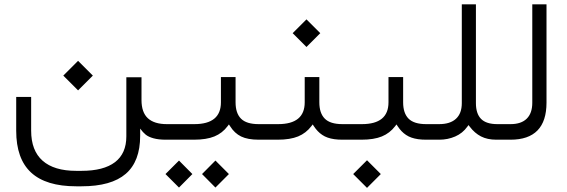

<svg xmlns="http://www.w3.org/2000/svg" viewBox="-20 -657 2667 903"><path d="M778.3 0H760.3Q725.6 0 701.9 -6.6Q678.2 -13.2 665.3 -23.7Q652.3 -34.2 639.2 -52.2V-29.8V-18.1Q639.2 102.1 571.3 160.6Q503.4 219.2 363.3 219.2H338.4Q196.3 219.2 126.2 154.5Q56.2 89.8 56.2 -42V-201.2H126.5V-42.5Q126.5 51.3 180.4 98.9Q234.4 146.5 338.4 146.5H363.3Q467.3 146.5 520.8 105.7Q574.2 64.9 574.2 -15.6V-293.5H645.5V-186.5Q645.5 -128.4 675.5 -100.8Q705.6 -73.2 764.6 -73.2H778.3Q784.2 -73.2 787.6 -64.2Q791 -55.2 791 -40V-34.7Q791 -19 787.6 -9.5Q784.2 0 778.3 0ZM277.7 -301.4 347.2 -370.9 416.7 -301.4 347.2 -231.9Z M930.2 161.6 993.2 98.1 1056.6 161.6 993.2 225.1ZM758.3 161.6 821.8 98.1 884.8 161.6 821.8 225.1ZM1206.1 0H1196.8Q1145 0 1114 -15.1Q1083 -30.3 1062.5 -63L1056.6 -71.8L1050.3 -63.5Q1025.9 -30.8 988.5 -15.4Q951.2 0 891.6 0H774.4Q761.7 0 761.7 -34.7V-40Q761.7 -50.3 763.2 -57.6Q764.6 -64.9 767.6 -69.1Q770.5 -73.2 774.4 -73.2H894Q1019 -73.2 1019 -175.8V-294.4H1087.9V-175.8Q1087.9 -124.5 1113.5 -98.9Q1139.2 -73.2 1196.3 -73.2H1206.5Q1212.4 -73.2 1215.8 -64.2Q1219.2 -55.2 1219.2 -40V-34.7Q1219.2 -19 1215.8 -9.5Q1212.4 0 1206.1 0Z M1600.1 0H1590.8Q1569.8 0 1552.5 -2.4Q1535.2 -4.9 1521.2 -9.8Q1507.3 -14.6 1495.6 -22.5Q1483.9 -30.3 1474.4 -40.3Q1464.8 -50.3 1456.5 -63L1450.7 -71.8L1444.3 -63.5Q1419.4 -30.8 1382.1 -15.4Q1344.7 0 1285.6 0H1202.6Q1189.9 0 1189.9 -34.7V-40Q1189.9 -50.3 1191.4 -57.6Q1192.9 -64.9 1195.8 -69.1Q1198.7 -73.2 1202.6 -73.2H1288.1Q1413.1 -73.2 1413.1 -175.8V-294.4H1481.9V-175.8Q1481.9 -124.5 1507.6 -98.9Q1533.2 -73.2 1590.3 -73.2H1600.6Q1606.4 -73.2 1609.9 -64.2Q1613.3 -55.2 1613.3 -40V-34.7Q1613.3 -19 1609.9 -9.5Q1606.4 0 1600.1 0ZM1356.4 -501 1421.4 -565.9 1486.3 -501 1421.4 -436Z M1994.1 0H1984.9Q1963.9 0 1946.5 -2.4Q1929.2 -4.9 1915.3 -9.8Q1901.4 -14.6 1889.6 -22.5Q1877.9 -30.3 1868.4 -40.3Q1858.9 -50.3 1850.6 -63L1844.7 -71.8L1838.4 -63.5Q1813.5 -30.8 1776.1 -15.4Q1738.8 0 1679.7 0H1596.7Q1584 0 1584 -34.7V-40Q1584 -50.3 1585.4 -57.6Q1586.9 -64.9 1589.8 -69.1Q1592.8 -73.2 1596.7 -73.2H1682.1Q1807.1 -73.2 1807.1 -175.8V-294.4H1876V-175.8Q1876 -124.5 1901.6 -98.9Q1927.2 -73.2 1984.4 -73.2H1994.6Q2000.5 -73.2 2003.9 -64.2Q2007.3 -55.2 2007.3 -40V-34.7Q2007.3 -19 2003.9 -9.5Q2000.5 0 1994.1 0ZM1641.1 161.6 1706.1 96.7 1771 161.6 1706.1 226.6Z M2326.7 0H2314.5Q2272 0 2242.2 -15.4Q2212.4 -30.8 2189.5 -61L2183.6 -68.8L2177.7 -61Q2155.8 -30.3 2120.8 -15.1Q2085.9 0 2046.4 0H1990.7Q1978 0 1978 -34.7V-40Q1978 -50.3 1979.5 -57.6Q1981 -64.9 1983.9 -69.1Q1986.8 -73.2 1990.7 -73.2H2045.4Q2097.2 -73.2 2124.5 -98.4Q2151.9 -123.5 2151.9 -171.9V-636.7H2218.3V-171.9Q2218.3 -122.6 2242.4 -97.9Q2266.6 -73.2 2319.3 -73.2H2326.7Q2332.5 -73.2 2335.9 -64.2Q2339.4 -55.2 2339.4 -40V-34.7Q2339.4 -19 2335.9 -9.5Q2332.5 0 2326.7 0Z M2322.3 -73.2H2381.3Q2431.2 -73.2 2457.3 -98.9Q2483.4 -124.5 2483.4 -173.8V-636.7H2550.3V-174.3Q2550.3 0 2380.9 0H2322.3Q2309.6 0 2309.6 -34.7V-40Q2309.6 -50.3 2311 -57.6Q2312.5 -64.9 2315.4 -69.1Q2318.4 -73.2 2322.3 -73.2Z"/></svg>

Font: Shabnam Light FD-WOL
Style: Light-FD-WOL
Weight: 300
Foundry: DejaVu fonts team - Redesigned by Saber Rastikerdar - Based on Vazir font
Version: Version 5.0.0